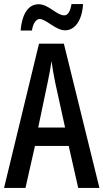

<svg xmlns="http://www.w3.org/2000/svg" viewBox="-20 -930 512 950"><path d="M82 -779H138C143 -814 159 -836 176 -836C208 -836 255 -780 302 -780C349 -780 386 -826 391 -910H334C328 -877 318 -854 298 -854C260 -854 221 -909 171 -909C110 -909 87 -842 82 -779ZM367 0H472L296 -714H173L0 0H106L153 -208H320ZM253 -522 302 -299H169L216 -523C223 -557 231 -598 235 -628C239 -596 245 -563 253 -522Z"/></svg>

Font: Noto Sans Sinhala UI ExtraCondensed Medium
Style: Regular
Weight: 500
Width: 2
Designer: Jelle Bosma - Monotype Design Team
Foundry: Monotype Imaging Inc.
Version: Version 2.006